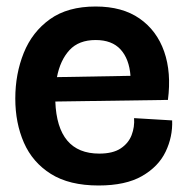

<svg xmlns="http://www.w3.org/2000/svg" viewBox="-20 -556 569 590"><path d="M283 14Q193 14 136.5 -21.5Q80 -57 53.5 -117.5Q27 -178 27 -253Q27 -329 53 -393.5Q79 -458 133.5 -497Q188 -536 274 -536Q356 -536 409 -499Q462 -462 484.5 -397.5Q507 -333 496 -249L150 -244Q156 -84 285 -84Q327 -84 351 -100Q375 -116 384.5 -141Q394 -166 392 -193L509 -186Q511 -136 489 -90Q467 -44 416.5 -15Q366 14 283 14ZM274 -433Q222 -433 193.5 -402Q165 -371 155 -319L381 -323Q377 -375 350.5 -404Q324 -433 274 -433Z"/></svg>

Font: Bricolage Grotesque 96pt SemiBold
Style: Regular
Weight: 600
Designer: Mathieu Triay
Foundry: Atelier Triay
Version: Version 1.001; ttfautohint (v1.8.4.7-5d5b);gftools[0.9.33.de